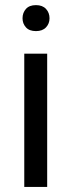

<svg xmlns="http://www.w3.org/2000/svg" viewBox="-20 -741 283 761"><path d="M69.3 -668.5Q69.3 -690.4 82.8 -705.6Q96.2 -720.7 122.6 -720.7Q148.4 -720.7 162.4 -705.6Q176.3 -690.4 176.3 -668.5Q176.3 -647.5 162.4 -632.6Q148.4 -617.7 122.6 -617.7Q96.2 -617.7 82.8 -632.6Q69.3 -647.5 69.3 -668.5ZM167 -528.3V0H76.2V-528.3Z"/></svg>

Font: Vazirmatn RD UI
Style: Regular
Weight: 400
Designer: Saber Rastikerdar
Foundry: Saber Rastikerdar
Version: Version 33.003